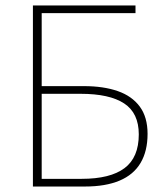

<svg xmlns="http://www.w3.org/2000/svg" viewBox="-20 -680 604 700"><path d="M100 0V-660H474V-632H132V-366H286Q357 -366 409 -348Q461 -330 489.5 -291.5Q518 -253 518 -192Q518 -129 492.5 -86Q467 -43 416 -21.5Q365 0 290 0ZM132 -28H278Q382 -28 434 -67Q486 -106 486 -190Q486 -268 432.5 -303Q379 -338 274 -338H132Z"/></svg>

Font: Source Sans 3 VF
Style: Regular
Weight: 200
Designer: Paul D. Hunt
Foundry: Adobe
Version: Version 3.046;hotconv 1.0.118;makeotfexe 2.5.65603